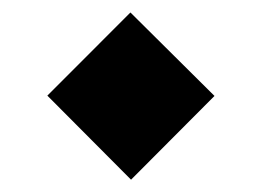

<svg xmlns="http://www.w3.org/2000/svg" viewBox="-20 -379 421 309"><path d="M325.2 -224.6 189.9 -358.9 56.2 -225.1 190.9 -89.8Z"/></svg>

Font: Vazirmatn Black
Style: Regular
Weight: 900
Designer: Saber Rastikerdar
Foundry: Saber Rastikerdar
Version: Version 33.003